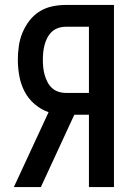

<svg xmlns="http://www.w3.org/2000/svg" viewBox="-20 -755 540 775"><path d="M36 0 176 -302Q145 -313 119.5 -335Q94 -357 79 -386Q64 -415 58 -448Q52 -481 52 -514Q52 -541 56 -569Q60 -597 70.5 -622.5Q81 -648 98 -670.5Q115 -693 138.5 -708Q162 -723 189.5 -729Q217 -735 245 -735H440V0H339V-292H280L145 0ZM245 -380H339V-647H245Q230 -647 215 -642Q200 -637 189 -626.5Q178 -616 171 -602.5Q164 -589 160 -574Q156 -559 154.5 -544Q153 -529 153 -514Q153 -498 154.5 -483Q156 -468 160 -453.5Q164 -439 171 -425Q178 -411 189 -400.5Q200 -390 215 -385Q230 -380 245 -380Z"/></svg>

Font: Iosevka Curly Semibold
Style: Regular
Weight: 600
Monospace: yes
Designer: Belleve Invis
Foundry: Belleve Invis
Version: Version 22.1.2; ttfautohint (v1.8.4)